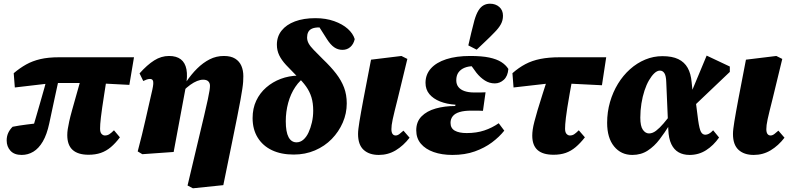

<svg xmlns="http://www.w3.org/2000/svg" viewBox="-20 -820 4273 1036"><path d="M97 16Q57 16 36.5 -6.5Q16 -29 16 -62Q16 -84 24 -102Q32 -120 48 -136Q83 -143 124 -148Q165 -153 206 -158L204 -109H151Q163 -149 174.5 -189Q186 -229 197.5 -268.5Q209 -308 220 -347.5Q231 -387 241 -427H305Q298 -396 290.5 -362Q283 -328 275.5 -293Q268 -258 260.5 -223Q253 -188 246 -155Q233 -94 211 -56.5Q189 -19 160 -1.5Q131 16 97 16ZM60 -348 54 -425Q87 -453 121 -472Q155 -491 197.5 -501Q240 -511 299 -511H703L678 -362L487 -372H265ZM458 15Q401 15 372 -11Q343 -37 343 -91Q343 -106 345.5 -123Q348 -140 353.5 -165Q359 -190 369 -226Q379 -262 393.5 -313Q408 -364 428 -435L561 -431Q551 -366 543.5 -319Q536 -272 531.5 -240Q527 -208 524.5 -187Q522 -166 521 -151.5Q520 -137 520 -126Q520 -106 528 -97.5Q536 -89 546 -89Q559 -89 569.5 -95.5Q580 -102 595 -117L627 -79Q603 -47 578 -26Q553 -5 524 5Q495 15 458 15Z M723 -3Q736 -52 746 -93Q756 -134 764.5 -171.5Q773 -209 782 -248.5Q791 -288 802 -336Q806 -354 807 -367Q808 -380 804 -387Q800 -394 789 -394Q781 -394 772 -391Q763 -388 753 -383L733 -424Q774 -470 812 -494Q850 -518 892 -518Q932 -518 955.5 -500Q979 -482 986 -446Q993 -410 983 -354L917 0L748 12ZM992 181 1048 -55Q1069 -143 1082 -198Q1095 -253 1101.5 -284Q1108 -315 1110.5 -331Q1113 -347 1113 -357Q1113 -372 1104 -381Q1095 -390 1076 -390Q1061 -390 1043.5 -383Q1026 -376 1007 -362.5Q988 -349 966 -327L960 -377H984Q1012 -419 1044 -450.5Q1076 -482 1111.5 -500Q1147 -518 1188 -518Q1226 -518 1249 -503.5Q1272 -489 1282.5 -464.5Q1293 -440 1293 -409Q1293 -395 1292 -379Q1291 -363 1287.5 -340Q1284 -317 1277.5 -280.5Q1271 -244 1260 -189.5Q1249 -135 1233 -56L1185 179L1021 196Z M1565 14Q1497 14 1447.5 -9.5Q1398 -33 1370.5 -77.5Q1343 -122 1343 -183Q1343 -235 1362.5 -276.5Q1382 -318 1416.5 -348Q1451 -378 1495 -394.5Q1539 -411 1588 -412L1605 -437L1635 -411Q1599 -389 1573.5 -351Q1548 -313 1535 -265Q1522 -217 1522 -166Q1522 -108 1537 -80Q1552 -52 1580 -52Q1600 -52 1616.5 -66Q1633 -80 1644.5 -104.5Q1656 -129 1663 -159.5Q1670 -190 1670 -223Q1670 -264 1660.5 -295Q1651 -326 1631.5 -353.5Q1612 -381 1581 -410Q1548 -443 1523.5 -469.5Q1499 -496 1486.5 -522Q1474 -548 1474 -579Q1474 -623 1499.5 -655Q1525 -687 1571.5 -704.5Q1618 -722 1682 -722Q1738 -722 1783 -706Q1828 -690 1856.5 -664.5Q1885 -639 1894 -609Q1888 -582 1870.5 -566.5Q1853 -551 1828 -551Q1803 -551 1783 -565Q1763 -579 1744 -609L1690 -694H1756L1760 -656Q1750 -663 1741 -666.5Q1732 -670 1723 -671Q1714 -672 1702 -672Q1678 -672 1663.5 -665.5Q1649 -659 1643 -646.5Q1637 -634 1637 -618Q1637 -601 1645.5 -585.5Q1654 -570 1673 -550.5Q1692 -531 1722 -501Q1765 -460 1793.5 -423Q1822 -386 1836.5 -347.5Q1851 -309 1851 -262Q1851 -208 1829.5 -158.5Q1808 -109 1770 -70Q1732 -31 1679.5 -8.5Q1627 14 1565 14Z M2024 16Q1972 16 1942 -11.5Q1912 -39 1912 -97Q1912 -110 1914 -126Q1916 -142 1919.5 -164.5Q1923 -187 1928.5 -217Q1934 -247 1941 -285L1982 -498L2146 -518L2178 -502L2147 -374Q2135 -323 2125.5 -285.5Q2116 -248 2109.5 -221.5Q2103 -195 2099 -176.5Q2095 -158 2093.5 -145.5Q2092 -133 2092 -123Q2092 -106 2098 -97.5Q2104 -89 2115 -89Q2125 -89 2135.5 -97Q2146 -105 2157 -115L2190 -77Q2157 -34 2115.5 -9Q2074 16 2024 16Z M2421 16Q2364 16 2320 0.5Q2276 -15 2251 -44.5Q2226 -74 2226 -117Q2226 -163 2254.5 -192Q2283 -221 2331 -234.5Q2379 -248 2436 -248L2438 -255Q2391 -258 2354.5 -272.5Q2318 -287 2297 -312Q2276 -337 2276 -373Q2276 -418 2305 -450.5Q2334 -483 2388 -500.5Q2442 -518 2517 -518Q2580 -518 2620 -509.5Q2660 -501 2684.5 -485.5Q2709 -470 2723 -448Q2720 -409 2698.5 -389.5Q2677 -370 2650 -370Q2621 -370 2596.5 -385.5Q2572 -401 2551 -427L2506 -489H2627V-456Q2607 -460 2585.5 -461.5Q2564 -463 2536 -463Q2508 -463 2487 -454.5Q2466 -446 2454 -429.5Q2442 -413 2442 -387Q2442 -365 2453.5 -350.5Q2465 -336 2486.5 -328.5Q2508 -321 2539 -321Q2558 -321 2572 -321Q2586 -321 2600 -322L2586 -222Q2577 -223 2559 -223Q2541 -223 2523 -223Q2485 -223 2460 -215.5Q2435 -208 2423 -193Q2411 -178 2411 -157Q2411 -128 2434 -115Q2457 -102 2498 -102Q2551 -102 2593 -116Q2635 -130 2671 -155L2701 -115Q2674 -81 2634.5 -51.5Q2595 -22 2542 -3Q2489 16 2421 16ZM2507 -575Q2515 -610 2523 -644Q2531 -678 2540 -711Q2550 -745 2562 -764Q2574 -783 2589.5 -791.5Q2605 -800 2624 -800Q2654 -800 2674 -782.5Q2694 -765 2694 -735Q2694 -710 2682.5 -689Q2671 -668 2648 -645Q2624 -620 2601 -598.5Q2578 -577 2552 -552Z M2751 -348 2745 -425Q2779 -455 2815 -474Q2851 -493 2896 -502Q2941 -511 3001 -511H3251L3228 -360L3008 -371H2953ZM2967 15Q2909 15 2880.5 -10.5Q2852 -36 2852 -88Q2852 -103 2854.5 -121Q2857 -139 2863.5 -164Q2870 -189 2880.5 -225Q2891 -261 2907.5 -312Q2924 -363 2947 -435L3075 -431Q3063 -366 3054.5 -318.5Q3046 -271 3041 -238.5Q3036 -206 3033.5 -185Q3031 -164 3030 -150Q3029 -136 3029 -126Q3029 -106 3037 -97.5Q3045 -89 3055 -89Q3068 -89 3078 -95.5Q3088 -102 3103 -117L3136 -79Q3111 -47 3086 -26Q3061 -5 3032.5 5Q3004 15 2967 15Z M3392 16Q3331 16 3293.5 -30Q3256 -76 3256 -157Q3256 -216 3271.5 -269.5Q3287 -323 3314.5 -368Q3342 -413 3379.5 -446.5Q3417 -480 3461.5 -498.5Q3506 -517 3554 -517Q3607 -517 3640 -501Q3673 -485 3690.5 -454Q3708 -423 3712 -376L3718 -318L3730 -305L3747 -172Q3754 -123 3762.5 -108Q3771 -93 3786 -93Q3795 -93 3805.5 -98.5Q3816 -104 3828 -117L3860 -78Q3830 -35 3790 -9.5Q3750 16 3701 16Q3667 16 3642 2Q3617 -12 3602.5 -42Q3588 -72 3586 -121L3575 -377Q3574 -411 3565 -425Q3556 -439 3541 -439Q3526 -439 3511 -425Q3496 -411 3482 -387Q3468 -363 3457.5 -331Q3447 -299 3441 -261.5Q3435 -224 3435 -185Q3435 -139 3449 -119.5Q3463 -100 3482 -100Q3501 -100 3520 -114.5Q3539 -129 3560 -153.5Q3581 -178 3603 -206L3617 -145H3592Q3567 -105 3539 -68Q3511 -31 3475 -7.5Q3439 16 3392 16ZM3712 -236 3685 -261 3793 -520 3918 -461V-432Z M4047 16Q3995 16 3965 -11.5Q3935 -39 3935 -97Q3935 -110 3937 -126Q3939 -142 3942.5 -164.5Q3946 -187 3951.5 -217Q3957 -247 3964 -285L4005 -498L4169 -518L4201 -502L4170 -374Q4158 -323 4148.5 -285.5Q4139 -248 4132.5 -221.5Q4126 -195 4122 -176.5Q4118 -158 4116.5 -145.5Q4115 -133 4115 -123Q4115 -106 4121 -97.5Q4127 -89 4138 -89Q4148 -89 4158.5 -97Q4169 -105 4180 -115L4213 -77Q4180 -34 4138.5 -9Q4097 16 4047 16Z"/></svg>

Font: Source Serif 4 Black
Style: Italic
Weight: 900
Italic angle: -12°
Designer: Frank Grießhammer
Foundry: Adobe Systems Incorporated
Version: Version 4.004;hotconv 1.0.116;makeotfexe 2.5.65601